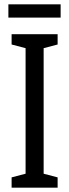

<svg xmlns="http://www.w3.org/2000/svg" viewBox="-20 -873 323 893"><path d="M248 0H34V-48L99 -65V-649L34 -666V-714H248V-666L183 -649V-65L248 -48ZM262 -853V-791H19V-853Z"/></svg>

Font: Noto Sans Sinhala UI ExtraCondensed
Style: Regular
Weight: 400
Width: 2
Designer: Jelle Bosma - Monotype Design Team
Foundry: Monotype Imaging Inc.
Version: Version 2.006; ttfautohint (v1.8.4.7-5d5b)